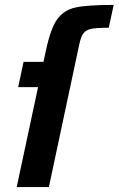

<svg xmlns="http://www.w3.org/2000/svg" viewBox="-20 -762 483 782"><path d="M135 -407H54L76 -510H157L167 -556Q186 -646 213 -683.5Q240 -721 287.5 -731.5Q335 -742 443 -742L423 -649Q373 -649 351.5 -644.5Q330 -640 319.5 -626Q309 -612 302 -577L179 0H48Z"/></svg>

Font: Saira Semi Condensed SemiBold
Style: Italic
Weight: 600
Width: 4
Italic angle: -12°
Designer: Hector Gatti with collaboration of the Omnibus-Type team
Foundry: Omnibus-Type
Version: Version 1.001; ttfautohint (v1.8)